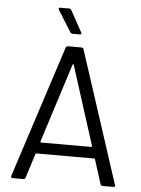

<svg xmlns="http://www.w3.org/2000/svg" viewBox="-59 -940 726 987"><g transform="rotate(5 303.5 -447.0)"><path d="M497 -8 457 -134Q456 -137 453 -137H154Q151 -137 150 -134L110 -8Q107 0 98 0H44Q33 0 36 -11L257 -692Q260 -700 269 -700H337Q346 -700 349 -692L571 -11L572 -7Q572 0 563 0H509Q500 0 497 -8ZM174 -195H432Q434 -195 435.5 -196.5Q437 -198 436 -200L306 -608Q305 -610 303 -610Q301 -610 300 -608L170 -200Q169 -198 170.5 -196.5Q172 -195 174 -195ZM331 -772Q331 -766 322 -766H286Q279 -766 274 -773L206 -882Q204 -886 204 -888Q204 -894 212 -894H257Q266 -894 269 -887L329 -778Q331 -774 331 -772Z"/></g></svg>

Font: Amber EN
Style: Regular
Weight: 400
Designer: Jeremy Tribby
Foundry: Tribby Type Co.
Version: Version 1.403 November 24, 2021